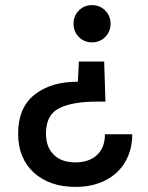

<svg xmlns="http://www.w3.org/2000/svg" viewBox="-20 -581 578 752"><path d="M413 -488Q413 -457 392 -436Q371 -415 340 -415Q310 -415 289 -436Q268 -457 268 -488Q268 -519 289 -540Q310 -561 340 -561Q371 -561 392 -540Q413 -519 413 -488ZM51 -58Q51 -159 115 -210Q179 -261 285 -261L289 -340H388L393 -183H360Q263 -183 211.5 -157Q160 -131 160 -58Q160 -5 190.5 25Q221 55 275 55Q329 55 360 26Q391 -3 391 -55H498Q498 5 471 52Q444 99 393.5 125Q343 151 276 151Q174 151 112.5 95Q51 39 51 -58Z"/></svg>

Font: IBM-Poppins
Style: Poppins-Medium
Weight: 500
Designer: Mike Abbink, Paul van der Laan, Pieter van Rosmalen, Ben Mitchell, Mark Frömberg
Foundry: Bold Monday
Version: Version 1.1